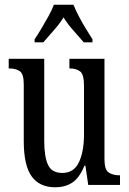

<svg xmlns="http://www.w3.org/2000/svg" viewBox="-20 -786 550 816"><path d="M215 10Q148 10 114.5 -36.5Q81 -83 81 -186V-428Q81 -472 64 -483.5Q47 -495 21 -495H17V-536H168V-188Q168 -120 184 -85.5Q200 -51 245 -51Q294 -51 315.5 -96.5Q337 -142 337 -215V-422Q337 -470 320.5 -482.5Q304 -495 278 -495H275V-536H424V-109Q424 -64 442.5 -52.5Q461 -41 486 -41H490V0H355L343 -82H339Q317 -29 286.5 -9.5Q256 10 215 10ZM127 -619Q140 -638 155.5 -664Q171 -690 186 -717Q201 -744 209 -766H292Q301 -744 315 -717Q329 -690 345 -664Q361 -638 373 -619V-606H336Q315 -631 291.5 -657Q268 -683 250 -712Q232 -683 208.5 -657Q185 -631 164 -606H127Z"/></svg>

Font: Noto Serif Thai ExtraCondensed
Style: Regular
Weight: 400
Width: 2
Designer: Monotype Design Team
Foundry: Monotype Imaging Inc.
Version: Version 2.002; ttfautohint (v1.8.4.7-5d5b)